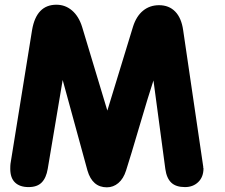

<svg xmlns="http://www.w3.org/2000/svg" viewBox="-20 -801 962 821"><path d="M331.1 -686 439 -328.1 548.8 -687Q563 -731.9 591.8 -755.4Q620.6 -778.8 660.2 -778.8Q702.6 -778.8 729.2 -751.5Q755.9 -724.1 763.2 -671.9L849.1 -87.9V-84Q849.1 -83.5 849.6 -82.5Q850.1 -81.5 850.1 -81.1Q850.1 -44.4 827.9 -22.7Q805.7 -1 771 -1Q732.4 -1 712.4 -20Q692.4 -39.1 687 -78.1L636.2 -457Q615.2 -393.6 576.4 -261.5Q537.6 -129.4 519 -71.8Q507.8 -36.6 486.1 -18.3Q464.4 0 437 0Q375 0 354 -71.8L248 -459L184.1 -79.1Q177.7 -40.5 158.4 -20.8Q139.2 -1 102.1 -1Q64.9 -1 44.4 -20.5Q23.9 -40 23.9 -79.1Q23.9 -93.3 24.9 -101.1L117.2 -672.9Q135.7 -780.8 221.2 -780.8Q259.3 -780.8 288.1 -756.1Q316.9 -731.4 331.1 -686Z"/></svg>

Font: BPreplay
Style: Bold
Weight: 700
Designer: Magenta/George Triantafyllakos
Foundry: Magenta/George Triantafyllakos
Version: Version 1.00